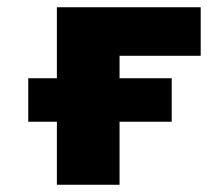

<svg xmlns="http://www.w3.org/2000/svg" viewBox="-20 -510 584 530"><path d="M137 0V-174H58V-294H137V-490H534V-356H310V-294H454V-174H310V0Z"/></svg>

Font: Cantarell Extra Bold
Style: Regular
Weight: 800
Designer: Dave Crossland, Nikolaus Waxweiler, Florian Fecher, Jacques Le Bailly, Eben Sorkin, Alexei Vanyashin, Alexios Zavras, Em
Version: Version 0.303